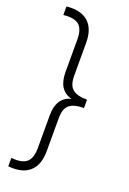

<svg xmlns="http://www.w3.org/2000/svg" viewBox="-173 -870 694 1036"><g transform="rotate(20 174.5 -351.5)"><path d="M19.5 108.4Q19.5 95.7 19.5 59.6Q80.1 66.4 108.4 43Q135.7 19.5 135.7 -40Q135.7 -102.5 135.7 -226.6Q135.7 -331.1 215.8 -350.6Q135.7 -371.1 135.7 -474.6Q135.7 -537.1 135.7 -662.1Q135.7 -721.7 108.4 -745.1Q80.1 -767.6 19.5 -760.7Q19.5 -777.3 19.5 -809.6Q34.2 -811.5 46.9 -811.5Q108.4 -811.5 143.6 -780.3Q186.5 -742.2 186.5 -662.1Q186.5 -599.6 186.5 -474.6Q186.5 -417 212.9 -396.5Q238.3 -375 295.9 -375Q295.9 -359.4 295.9 -327.1Q238.3 -327.1 212.9 -305.7Q186.5 -285.2 186.5 -226.6Q186.5 -165 186.5 -40Q186.5 40 143.6 78.1Q108.4 109.4 46.9 109.4Q34.2 109.4 19.5 108.4Z"/></g></svg>

Font: LeFont
Style: ExtraLight
Weight: 200
Designer: Leryon MEDIA
Version: Version 1.0